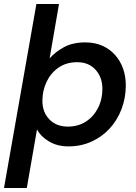

<svg xmlns="http://www.w3.org/2000/svg" viewBox="-49 -720 679 960"><path d="M-29 220 133 -700H246L199 -428Q228 -461 271.5 -484.5Q315 -508 377 -508Q426 -508 463.5 -491Q501 -474 527 -444.5Q553 -415 566.5 -376.5Q580 -338 580 -294Q580 -230 558.5 -174Q537 -118 498.5 -76.5Q460 -35 407.5 -11.5Q355 12 293 12Q238 12 196.5 -12.5Q155 -37 136 -73L85 220ZM290 -87Q342 -87 380.5 -112Q419 -137 441 -180Q463 -223 463 -276Q463 -333 429 -371Q395 -409 337 -409Q282 -409 243 -381.5Q204 -354 183.5 -310Q163 -266 163 -216Q163 -159 198 -123Q233 -87 290 -87Z"/></svg>

Font: Rethink Sans SemiBold
Style: Italic
Weight: 600
Italic angle: -10°
Designer: The Rethink Sans project authors (Hans Thiessen). DM Sans designed by Colophon Foundry.
Foundry: Rethink Communications LLC
Version: Version 1.001